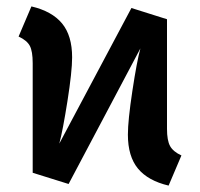

<svg xmlns="http://www.w3.org/2000/svg" viewBox="-20 -564 624 599"><path d="M546 -79 506 15Q442 0 410.5 -38Q379 -76 379 -144Q379 -188 393 -280.5Q407 -373 418 -413L194 10L82 -25V-367Q82 -404 73 -421Q64 -438 38 -450L78 -544Q142 -529 173.5 -491Q205 -453 205 -385Q205 -341 190.5 -249Q176 -157 165 -116L390 -539L501 -504V-162Q501 -126 510.5 -108.5Q520 -91 546 -79Z"/></svg>

Font: Fira Sans Medium
Style: Regular
Weight: 500
Designer: bBox Type GmbH & Carrois Corporate GbR & Edenspiekermann AG
Foundry: bBox Type GmbH & Carrois Corporate GbR & Edenspiekermann AG
Version: Version 4.301